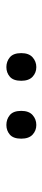

<svg xmlns="http://www.w3.org/2000/svg" viewBox="220 -988 136 617"><g transform="rotate(-90 288.5 -680.0)"><path d="M150.9 -680.2Q150.9 -705.6 163.8 -716.8Q176.8 -728 194.8 -728Q213.4 -728 226.8 -716.8Q240.2 -705.6 240.2 -680.2Q240.2 -655.8 226.8 -643.8Q213.4 -631.8 194.8 -631.8Q176.8 -631.8 163.8 -643.8Q150.9 -655.8 150.9 -680.2ZM336.9 -680.2Q336.9 -705.6 349.9 -716.8Q362.8 -728 380.9 -728Q398.9 -728 412.4 -716.8Q425.8 -705.6 425.8 -680.2Q425.8 -655.8 412.4 -643.8Q398.9 -631.8 380.9 -631.8Q362.8 -631.8 349.9 -643.8Q336.9 -655.8 336.9 -680.2Z"/></g></svg>

Font: CAA NEO Sans
Style: Regular
Weight: 400
Version: Version 1.10